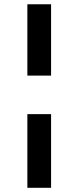

<svg xmlns="http://www.w3.org/2000/svg" viewBox="-20 -811 368 901"><path d="M108.4 -791Q108.4 -707 108.4 -456.1Q135.7 -456.1 219.7 -456.1Q219.7 -540 219.7 -791Q192.4 -791 108.4 -791ZM108.4 -275.4Q108.4 -188.5 108.4 70.3Q135.7 70.3 219.7 70.3Q219.7 -16.6 219.7 -275.4Q192.4 -275.4 108.4 -275.4Z"/></svg>

Font: BM-Biotif
Style: Bold
Weight: 400
Designer: Deni Anggara
Version: Version 1.000;PS 001.000;hotconv 1.0.88;makeotf.lib2.5.64776